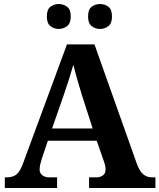

<svg xmlns="http://www.w3.org/2000/svg" viewBox="-20 -935 793 955"><path d="M4 0V-53H16Q43 -53 61.5 -67Q80 -81 96 -126L313 -714H450L659 -125Q674 -83 692.5 -68Q711 -53 735 -53H753V0H423V-53H462Q477 -53 491 -62Q505 -71 505 -92Q505 -104 502 -115.5Q499 -127 496 -135L461 -235H218L189 -149Q185 -137 181 -120.5Q177 -104 177 -92Q177 -73 191 -63Q205 -53 222 -53H264V0ZM239 -296H441L388 -460Q378 -494 365.5 -536Q353 -578 345 -613Q336 -581 323 -540.5Q310 -500 298 -465ZM478 -791Q454 -791 436 -805Q418 -819 418 -853Q418 -888 436 -901.5Q454 -915 478 -915Q501 -915 519 -901.5Q537 -888 537 -853Q537 -819 519 -805Q501 -791 478 -791ZM272 -791Q249 -791 231 -805Q213 -819 213 -853Q213 -888 231 -901.5Q249 -915 272 -915Q295 -915 313.5 -901.5Q332 -888 332 -853Q332 -819 313.5 -805Q295 -791 272 -791Z"/></svg>

Font: Noto Serif Toto
Style: Bold
Weight: 700
Designer: Monotype Design Team
Foundry: Monotype Imaging Inc.
Version: Version 2.001; ttfautohint (v1.8.4.7-5d5b)